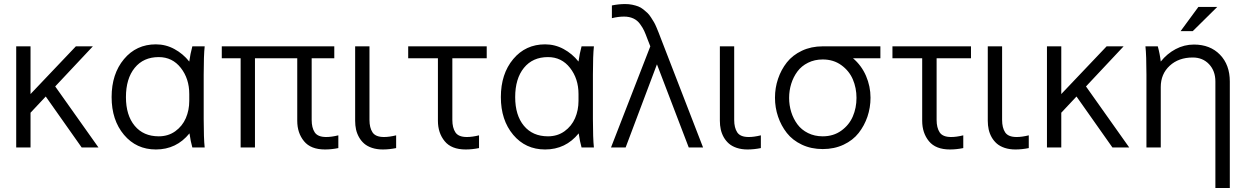

<svg xmlns="http://www.w3.org/2000/svg" viewBox="-20 -729 6153 949"><path d="M60.1 0V-500H130.9V-264.2L355 -500H439L252.9 -301.8L466.8 0H383.8L206.1 -252L130.9 -171.9V0Z M531.7 -249Q531.7 -363.8 592.8 -436.8Q653.8 -509.8 750.5 -509.8Q799.3 -509.8 842 -486.6Q884.8 -463.4 915.5 -424.8Q920.4 -461.9 930.7 -500H991.7Q986.8 -455.1 986.8 -359.9V-140.1Q986.8 -44.9 991.7 0H930.7Q922.4 -28.8 916.5 -69.8Q852.1 9.8 750.5 9.8Q653.8 9.8 592.8 -62.7Q531.7 -135.3 531.7 -249ZM915.5 -231V-264.2Q915.5 -339.8 873.8 -393.3Q832 -446.8 764.6 -446.8Q689 -446.8 645.8 -393.6Q602.5 -340.3 602.5 -249Q602.5 -159.2 645.8 -107.2Q689 -55.2 764.6 -55.2Q811.5 -55.2 846.4 -80.3Q881.3 -105.5 898.4 -144.8Q915.5 -184.1 915.5 -231Z M1076.2 -500H1632.3V-440.9H1520.5V-136.2Q1520.5 -97.7 1535.6 -74.7Q1550.8 -51.8 1592.3 -51.8Q1618.7 -51.8 1652.3 -60.1V2.9Q1618.7 9.8 1586.4 9.8Q1516.1 9.8 1482.7 -31Q1449.2 -71.8 1449.2 -131.8V-440.9H1240.2V0H1169.4V-440.9H1076.2Z M1735.4 -131.8V-500H1806.2V-136.2Q1806.2 -97.7 1821.3 -74.7Q1836.4 -51.8 1877.9 -51.8Q1904.3 -51.8 1938 -60.1V2.9Q1904.3 9.8 1872.1 9.8Q1842.8 9.8 1819.1 2Q1795.4 -5.9 1780 -19.3Q1764.6 -32.7 1754.4 -51Q1744.1 -69.3 1739.7 -89.4Q1735.4 -109.4 1735.4 -131.8Z M2144.5 -131.8V-440.9H1997.6V-500H2385.7V-440.9H2215.8V-136.2Q2215.8 -97.7 2231 -74.7Q2246.1 -51.8 2287.6 -51.8Q2314 -51.8 2347.7 -60.1V2.9Q2314 9.8 2281.7 9.8Q2211.4 9.8 2178 -31Q2144.5 -71.8 2144.5 -131.8Z M2455.6 -249Q2455.6 -363.8 2516.6 -436.8Q2577.6 -509.8 2674.3 -509.8Q2723.1 -509.8 2765.9 -486.6Q2808.6 -463.4 2839.4 -424.8Q2844.2 -461.9 2854.5 -500H2915.5Q2910.6 -455.1 2910.6 -359.9V-140.1Q2910.6 -44.9 2915.5 0H2854.5Q2846.2 -28.8 2840.3 -69.8Q2775.9 9.8 2674.3 9.8Q2577.6 9.8 2516.6 -62.7Q2455.6 -135.3 2455.6 -249ZM2839.4 -231V-264.2Q2839.4 -339.8 2797.6 -393.3Q2755.9 -446.8 2688.5 -446.8Q2612.8 -446.8 2569.6 -393.6Q2526.4 -340.3 2526.4 -249Q2526.4 -159.2 2569.6 -107.2Q2612.8 -55.2 2688.5 -55.2Q2735.4 -55.2 2770.3 -80.3Q2805.2 -105.5 2822.3 -144.8Q2839.4 -184.1 2839.4 -231Z M3072.3 0H3000L3194.3 -500L3180.2 -536.1Q3170.9 -561.5 3163.8 -576.9Q3156.7 -592.3 3143.3 -610.6Q3129.9 -628.9 3110.1 -637.9Q3090.3 -647 3064.5 -647Q3036.1 -647 3004.4 -639.2V-702.1Q3038.1 -709 3070.3 -709Q3088.9 -709 3105.2 -705.6Q3121.6 -702.1 3134.5 -697.3Q3147.5 -692.4 3159.7 -682.6Q3171.9 -672.9 3180.2 -665Q3188.5 -657.2 3197.8 -642.8Q3207 -628.4 3212.4 -619.4Q3217.8 -610.4 3225.1 -593Q3232.4 -575.7 3235.8 -566.9Q3239.3 -558.1 3246.1 -540L3455.1 0H3384.3L3227.1 -411.1Z M3538.1 -131.8V-500H3608.9V-136.2Q3608.9 -97.7 3624 -74.7Q3639.2 -51.8 3680.7 -51.8Q3707 -51.8 3740.7 -60.1V2.9Q3707 9.8 3674.8 9.8Q3645.5 9.8 3621.8 2Q3598.1 -5.9 3582.8 -19.3Q3567.4 -32.7 3557.1 -51Q3546.9 -69.3 3542.5 -89.4Q3538.1 -109.4 3538.1 -131.8Z M4046.4 7.8Q3989.7 7.8 3943.6 -13.9Q3897.5 -35.6 3869.1 -71.8Q3840.8 -107.9 3825.7 -152.6Q3810.5 -197.3 3810.5 -246.1Q3810.5 -294.9 3825.7 -339.6Q3840.8 -384.3 3869.1 -420.4Q3897.5 -456.5 3943.6 -478.3Q3989.7 -500 4046.4 -500H4331.5V-440.9H4196.3Q4238.3 -405.3 4260.5 -353.8Q4282.7 -302.2 4282.7 -246.1Q4282.7 -197.3 4267.6 -152.6Q4252.4 -107.9 4224.1 -71.8Q4195.8 -35.6 4149.7 -13.9Q4103.5 7.8 4046.4 7.8ZM4046.4 -55.2Q4099.6 -55.2 4138.4 -83.3Q4177.2 -111.3 4195.3 -153.6Q4213.4 -195.8 4213.4 -245.1Q4213.4 -294.4 4195.3 -336.7Q4177.2 -378.9 4138.4 -407Q4099.6 -435.1 4046.4 -435.1Q4006.3 -435.1 3973.9 -418.9Q3941.4 -402.8 3921.4 -375.7Q3901.4 -348.6 3890.9 -315.2Q3880.4 -281.7 3880.4 -245.1Q3880.4 -208.5 3890.9 -175Q3901.4 -141.6 3921.4 -114.5Q3941.4 -87.4 3973.9 -71.3Q4006.3 -55.2 4046.4 -55.2Z M4538.1 -131.8V-440.9H4391.1V-500H4779.3V-440.9H4609.4V-136.2Q4609.4 -97.7 4624.5 -74.7Q4639.6 -51.8 4681.2 -51.8Q4707.5 -51.8 4741.2 -60.1V2.9Q4707.5 9.8 4675.3 9.8Q4605 9.8 4571.5 -31Q4538.1 -71.8 4538.1 -131.8Z M4862.3 -131.8V-500H4933.1V-136.2Q4933.1 -97.7 4948.2 -74.7Q4963.4 -51.8 5004.9 -51.8Q5031.2 -51.8 5064.9 -60.1V2.9Q5031.2 9.8 4999 9.8Q4969.7 9.8 4946 2Q4922.4 -5.9 4907 -19.3Q4891.6 -32.7 4881.3 -51Q4871.1 -69.3 4866.7 -89.4Q4862.3 -109.4 4862.3 -131.8Z M5154.8 0V-500H5225.6V-264.2L5449.7 -500H5533.7L5347.7 -301.8L5561.5 0H5478.5L5300.8 -252L5225.6 -171.9V0Z M5641.6 -500H5702.6Q5712.9 -462.9 5717.3 -424.8Q5748 -463.4 5790.5 -486.1Q5833 -508.8 5881.3 -508.8Q5961.4 -508.8 6010 -458.7Q6058.6 -408.7 6058.6 -326.2V200.2H5987.3V-326.2Q5987.3 -378.4 5956.1 -411.6Q5924.8 -444.8 5875.5 -444.8Q5805.7 -444.8 5761.5 -404.1Q5717.3 -363.3 5717.3 -298.8V0H5646.5V-359.9Q5646.5 -455.1 5641.6 -500ZM5903.3 -694.8H5996.6L5875.5 -575.2H5815.4Z"/></svg>

Font: LT Superior
Style: Regular
Weight: 400
Designer: Daniel Lyons
Foundry: LyonsType
Version: Version 1.000